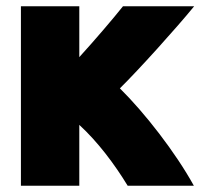

<svg xmlns="http://www.w3.org/2000/svg" viewBox="-20 -570 642 615"><path d="M234 25H47V-550H234V-387C285 -443 343 -511 374 -550H602C544 -479 424 -346 364 -287C444 -208 542 -82 601 25H389C347 -44 293 -116 234 -170Z"/></svg>

Font: Repo Black
Style: Regular
Weight: 900
Designer: Stefan Peev
Foundry: Context Ltd
Version: Version 1.502